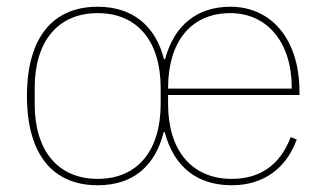

<svg xmlns="http://www.w3.org/2000/svg" viewBox="-20 -538 969 570"><path d="M270 -7C150 -7 83 -93 83 -229V-277C83 -413 150 -499 270 -499C390 -499 457 -413 457 -277V-229C457 -93 390 -7 270 -7ZM479 -275V-277C479 -413 546 -499 664 -499C773 -499 846 -412 846 -279V-275ZM668 12C765 12 831 -41 861 -124L843 -131C812 -49 753 -7 668 -7C548 -7 479 -93 479 -229V-256H869V-266C869 -421 786 -518 664 -518C565 -518 497 -463 470 -362H467C441 -464 371 -518 270 -518C138 -518 60 -428 60 -253C60 -78 138 12 270 12C372 12 440 -42 466 -146H469C496 -42 566 12 668 12Z"/></svg>

Font: IBM Plex Devanagari Thin
Style: Regular
Weight: 100
Designer: Mike Abbink, Paul van der Laan, Pieter van Rosmalen, Erin McLaughlin
Foundry: Bold Monday
Version: Version 1.0